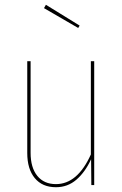

<svg xmlns="http://www.w3.org/2000/svg" viewBox="-20 -774 512 803"><path d="M374 0H362L361 -108Q336 -54 299.5 -22.5Q263 9 214 9Q157 9 125.5 -29Q94 -67 94 -134V-518H108V-135Q108 -73 136 -38.5Q164 -4 214 -4Q304 -4 360 -128V-518H374ZM313 -667 307 -657 164 -740 172 -754Z"/></svg>

Font: Fira Sans Compressed Hair
Style: Regular
Weight: 100
Width: 1
Designer: bBox Type GmbH & Carrois Corporate GbR & Edenspiekermann AG
Foundry: bBox Type GmbH & Carrois Corporate GbR & Edenspiekermann AG
Version: Version 4.301